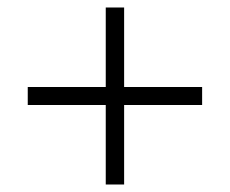

<svg xmlns="http://www.w3.org/2000/svg" viewBox="-20 -609 612 512"><path d="M262 -117V-329H54V-377H262V-589H311V-377H519V-329H311V-117Z"/></svg>

Font: Noto Sans Tamil Light
Style: Regular
Weight: 300
Designer: Jelle Bosma - Monotype Design Team
Foundry: Monotype Imaging Inc.
Version: Version 2.004; ttfautohint (v1.8.4.7-5d5b)